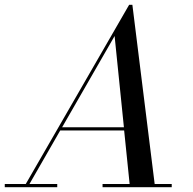

<svg xmlns="http://www.w3.org/2000/svg" viewBox="-65 -785 810 805"><path d="M-45 -13.5V0H175V-13.5H58.5L187.5 -238H455.5L478.5 -13.5H365V0H655V-13.5H583.5L490 -765H476.5L43 -13.5ZM415.5 -634 454.5 -251.5H195.5Z"/></svg>

Font: Bodoni* 16pt
Style: Italic
Weight: 400
Italic angle: -13°
Version: Version 2.3